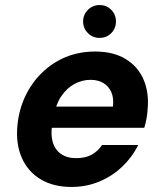

<svg xmlns="http://www.w3.org/2000/svg" viewBox="-20 -728 646 760"><path d="M263 12Q191 12 140.5 -18.5Q90 -49 66 -104Q42 -159 49 -232Q55 -294 80 -347Q105 -400 146 -440Q187 -480 240 -502Q293 -524 357 -524Q429 -524 478 -494Q527 -464 549 -411.5Q571 -359 564 -291Q563 -274 559.5 -256Q556 -238 551 -222H146L161 -306H427Q431 -340 420.5 -363.5Q410 -387 389 -399.5Q368 -412 338 -412Q305 -412 274.5 -395.5Q244 -379 222.5 -347Q201 -315 192 -266L187 -236Q180 -197 188.5 -166.5Q197 -136 221 -119Q245 -102 281 -102Q319 -102 343.5 -116Q368 -130 384 -154H527Q504 -107 464.5 -69Q425 -31 373.5 -9.5Q322 12 263 12ZM374 -578Q347 -578 328 -597Q309 -616 309 -643Q309 -670 328 -689Q347 -708 374 -708Q402 -708 420.5 -689Q439 -670 439 -643Q439 -616 420.5 -597Q402 -578 374 -578Z"/></svg>

Font: DM Sans 12pt ExtraBold
Style: Italic
Weight: 800
Italic angle: -10°
Version: Version 4.004;gftools[0.9.30]